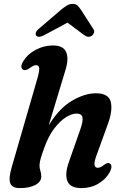

<svg xmlns="http://www.w3.org/2000/svg" viewBox="-20 -952 636 984"><path d="M542.5 -70Q523 -33.5 484.2 -10.8Q445.5 12 397 12Q339 12 325 -24.8Q311 -61.5 334 -124.5L391.5 -288.5Q407 -332 402.5 -351Q398 -370 372 -370Q348 -370 317.8 -351Q287.5 -332 258.2 -293.8Q229 -255.5 208 -197.5Q194.5 -161 188.5 -139.8Q182.5 -118.5 182.5 -103.5Q182.5 -89 187 -76.5Q191.5 -64 191.5 -47.5Q191.5 -20.5 161.2 -4.2Q131 12 81 12Q41 12 32.2 -13.8Q23.5 -39.5 41 -98.5L171.5 -549.5Q182.5 -588 181 -603Q179.5 -618 164 -618Q151.5 -618 130 -601.5Q110.5 -588 99 -594.5Q80 -605.5 99 -638Q120 -673.5 162 -696.2Q204 -719 251.5 -719Q302.5 -719 318.2 -687Q334 -655 316 -594.5L229.5 -309Q282.5 -396.5 348.2 -435.2Q414 -474 472 -474Q537 -474 547.8 -429.2Q558.5 -384.5 531.5 -312.5L474.5 -155.5Q462 -121.5 464.5 -106.8Q467 -92 481 -92Q495 -92 514 -107.5Q531.5 -121 543 -114Q559.5 -103 542.5 -70ZM207 -772Q178 -756.5 166 -769Q161.5 -774 163.5 -783.8Q165.5 -793.5 178.5 -804L291.5 -901Q309 -915 322.2 -923.5Q335.5 -932 352 -932Q368.5 -932 377.2 -923.5Q386 -915 395.5 -901L458 -804Q465 -793.5 461.5 -783.8Q458 -774 451 -769Q432.5 -756.5 411.5 -772L326 -836Z"/></svg>

Font: Fraunces 9pt S050 SemiBold
Style: Italic
Weight: 600
Italic angle: -16°
Version: Version 1.000; ttfautohint (v1.8.3)